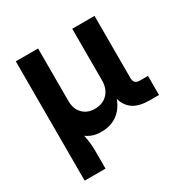

<svg xmlns="http://www.w3.org/2000/svg" viewBox="-168 -690 1012 1037"><g transform="rotate(-30 338.0 -172.0)"><path d="M67 -544H206V-217Q206 -167 234.5 -137.5Q263 -108 310 -108Q359 -108 389 -139Q419 -170 419 -223V-544H558V-156Q558 -119 595 -119H646V0H588Q525 0 488.5 -23.5Q452 -47 438 -95Q417 -40 376.5 -11.5Q336 17 279 17H274Q225 17 186 -11Q197 42 197 82V200H67Z"/></g></svg>

Font: Sora-SIA SemiBold
Style: Regular
Weight: 600
Designer: Jonathan Barnbrook, Julián Moncada
Foundry: Barnbrook Fonts
Version: Version 2.000